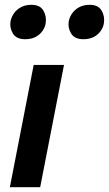

<svg xmlns="http://www.w3.org/2000/svg" viewBox="-20 -778 453 798"><path d="M21 0 120 -508H246L147 0ZM84 -615Q48 -615 33.5 -639Q19 -663 24 -691Q28 -709 39 -724Q50 -739 68 -748.5Q86 -758 111 -758Q146 -758 160 -734.5Q174 -711 170 -683Q168 -666 157 -650Q146 -634 128 -624.5Q110 -615 84 -615ZM326 -615Q290 -615 275.5 -639Q261 -663 266 -691Q270 -709 281 -724Q292 -739 310 -748.5Q328 -758 353 -758Q388 -758 402 -734.5Q416 -711 412 -683Q410 -666 399 -650Q388 -634 370 -624.5Q352 -615 326 -615Z"/></svg>

Font: REM Medium Medium
Style: Italic
Weight: 500
Italic angle: -11°
Version: Version 1.005;gftools[0.9.28]